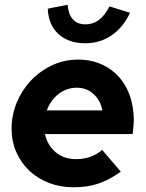

<svg xmlns="http://www.w3.org/2000/svg" viewBox="-20 -781 618 812"><path d="M29 0ZM491 -55Q442 -20 396 -4.5Q350 11 291 11Q235 11 187 -7.5Q139 -26 104 -59Q69 -92 49 -137.5Q29 -183 29 -237Q29 -294 50.5 -346.5Q72 -399 110 -439.5Q148 -480 199.5 -504.5Q251 -529 312 -529Q357 -529 396 -514.5Q435 -500 465 -473.5Q495 -447 514.5 -410Q534 -373 541 -329Q546 -301 546 -275Q546 -264 545 -252Q544 -240 541 -214H170Q181 -166 215.5 -137Q250 -108 302 -108Q333 -108 361 -117.5Q389 -127 412 -147Q432 -124 451.5 -101Q471 -78 491 -55ZM305 -410Q261 -410 227 -383Q193 -356 178 -314H413Q405 -356 376 -383Q347 -410 305 -410ZM342 -678Q405 -678 443 -754L530 -727Q501 -665 452 -631.5Q403 -598 340 -598Q271 -598 228 -636.5Q185 -675 182 -744Q203 -749 224 -752.5Q245 -756 266 -761Q269 -721 288 -699.5Q307 -678 342 -678Z"/></svg>

Font: Rosa Sans
Style: Bold Italic
Weight: 700
Italic angle: -12°
Designer: Pentagram / MCKL
Foundry: Pentagram / MCKL
Version: Version 1.005;September 16, 2019;FontCreator 11.5.0.2425 64-